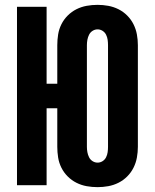

<svg xmlns="http://www.w3.org/2000/svg" viewBox="-20 -763 640 791"><path d="M382 8Q359 8 337 4Q315 0 295 -10Q275 -20 259 -36Q243 -52 233 -72Q223 -92 219.5 -114Q216 -136 216 -158V-317H172V0H50V-735H172V-418H216V-577Q216 -599 219.5 -621Q223 -643 233 -663Q243 -683 259 -699Q275 -715 295 -725Q315 -735 337 -739Q359 -743 382 -743Q404 -743 426 -739Q448 -735 468 -725Q488 -715 504 -699Q520 -683 530 -663Q540 -643 544 -621Q548 -599 548 -577V-158Q548 -136 544 -114Q540 -92 530 -72Q520 -52 504 -36Q488 -20 468 -10Q448 0 426 4Q404 8 382 8ZM382 -93Q393 -93 402.5 -99Q412 -105 417 -115Q422 -125 423.5 -136Q425 -147 425 -158V-577Q425 -588 423.5 -599Q422 -610 417 -620Q412 -630 402.5 -636Q393 -642 382 -642Q371 -642 361.5 -636Q352 -630 347 -620Q342 -610 340 -599Q338 -588 338 -577V-158Q338 -147 340 -136Q342 -125 347 -115Q352 -105 361.5 -99Q371 -93 382 -93Z"/></svg>

Font: Iosevka Heavy Extended
Style: Regular
Weight: 900
Width: 7
Monospace: yes
Designer: Belleve Invis
Foundry: Belleve Invis
Version: Version 32.5.0; ttfautohint (v1.8.4)